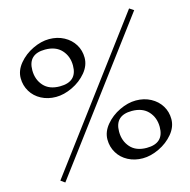

<svg xmlns="http://www.w3.org/2000/svg" viewBox="-147 -1091 1362 1374"><g transform="rotate(-15 534.5 -404.5)"><path d="M532 -689Q532 -631 490 -580.5Q448 -530 385 -500Q322 -470 263 -470Q203 -470 154.5 -495.5Q106 -521 79 -566Q52 -611 52 -665Q52 -722 94 -772.5Q136 -823 198.5 -853Q261 -883 320 -883Q381 -883 429.5 -857Q478 -831 505 -787Q532 -743 532 -689ZM147 -698Q147 -629 188.5 -582.5Q230 -536 309 -536Q437 -536 437 -656Q437 -725 394.5 -771.5Q352 -818 273 -818Q147 -818 147 -698ZM167.5 138.5 136.4 116.5 930.4 -946.5 962.7 -925.3ZM1018 -104Q1018 -46 976 4.5Q934 55 871 85Q808 115 749 115Q689 115 640.5 89.5Q592 64 565 19Q538 -26 538 -80Q538 -137 580 -187.5Q622 -238 684.5 -268Q747 -298 806 -298Q867 -298 915.5 -272Q964 -246 991 -202Q1018 -158 1018 -104ZM633 -113Q633 -44 674.5 3Q716 50 795 50Q923 50 923 -71Q923 -140 880.5 -186.5Q838 -233 759 -233Q633 -233 633 -113Z"/></g></svg>

Font: Inknut Antiqua Light
Style: Regular
Weight: 300
Designer: Claus Eggers Sørensen
Foundry: Claus Eggers Sørensen
Version: Version 1.003; ttfautohint (v1.8.2) -l 8 -r 50 -G 200 -x 14 